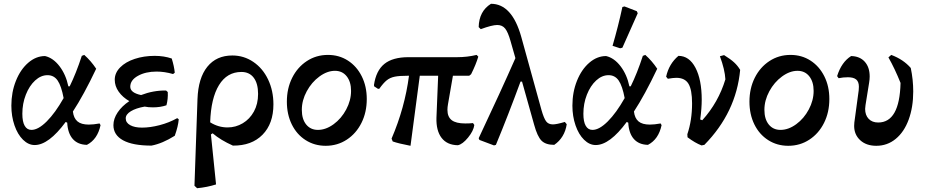

<svg xmlns="http://www.w3.org/2000/svg" viewBox="-20 -758 4888 1014"><path d="M511 -97Q495 -22 439 7Q391 6 364.5 -24Q338 -54 335 -110L327 -114Q237 8 163 8Q130 8 101.5 -20Q73 -48 56.5 -96Q40 -144 40 -200Q40 -271 64 -331Q88 -391 129 -426.5Q170 -462 218 -462Q261 -452 294.5 -408Q328 -364 341 -302H348Q382 -371 412 -463L425 -468Q460 -437 488 -395Q422 -256 365 -169Q369 -134 389 -117Q409 -100 449 -100Q473 -100 506 -106ZM316 -240Q304 -304 284.5 -332.5Q265 -361 231 -361Q196 -361 165.5 -333Q135 -305 116.5 -258Q98 -211 98 -157Q98 -115 110.5 -93.5Q123 -72 146 -72Q182 -72 227 -117Q272 -162 316 -240Z M924 -128Q921 -91 903 -41Q838 0 780 11Q681 11 630 -17Q579 -45 579 -97Q579 -131 601.5 -164.5Q624 -198 663 -224Q628 -244 607 -273.5Q586 -303 586 -337Q586 -373 614.5 -402Q643 -431 691.5 -447Q740 -463 797 -463Q846 -463 887 -449Q900 -407 903 -374L894 -367Q849 -380 807 -380Q749 -380 708.5 -357.5Q668 -335 668 -300Q668 -268 725 -256Q790 -281 857 -280L866 -272Q868 -235 859 -202Q827 -191 788 -191Q763 -191 744 -195Q698 -187 671 -170.5Q644 -154 644 -133Q644 -110 667.5 -97Q691 -84 730 -84Q773 -84 823 -97Q873 -110 916 -134Z M1210 11Q1145 -18 1103 -54L1094 -48L1121 216Q1074 231 1021 236L1007 223L1023 -235Q1027 -346 1075 -405.5Q1123 -465 1207 -465Q1268 -465 1318 -431Q1368 -397 1396 -338Q1424 -279 1424 -207Q1424 -105 1366.5 -46.5Q1309 12 1210 11ZM1182 -85Q1225 -85 1262 -107Q1299 -129 1321 -169Q1343 -209 1343 -262Q1343 -317 1320 -347.5Q1297 -378 1255 -378Q1179 -378 1136.5 -308.5Q1094 -239 1090 -112Q1133 -85 1182 -85Z M1495 -221Q1495 -291 1523 -347Q1551 -403 1600.5 -435.5Q1650 -468 1712 -468Q1771 -468 1817.5 -438Q1864 -408 1890.5 -355Q1917 -302 1917 -235Q1917 -165 1889 -109Q1861 -53 1811.5 -20.5Q1762 12 1700 12Q1641 12 1594 -18Q1547 -48 1521 -101Q1495 -154 1495 -221ZM1834 -278Q1834 -326 1811 -355Q1788 -384 1749 -384Q1708 -384 1667 -354Q1626 -324 1600 -276Q1574 -228 1574 -178Q1574 -129 1597 -100.5Q1620 -72 1659 -72Q1701 -72 1742 -102Q1783 -132 1808.5 -180Q1834 -228 1834 -278Z M2343 -178Q2343 -141 2365.5 -123.5Q2388 -106 2437 -106Q2463 -106 2478 -108L2485 -98Q2481 -67 2452 -31.5Q2423 4 2398 9Q2341 8 2312 -30Q2283 -68 2285 -136L2294 -358H2197L2148 12Q2085 0 2054 -11L2048 -26Q2118 -189 2140 -358H2135Q2089 -358 2064.5 -353Q2040 -348 2022.5 -334Q2005 -320 1983 -289H1976L1956 -302L1955 -309Q1966 -385 2010 -420.5Q2054 -456 2137 -456H2394Q2448 -456 2497 -468L2506 -459Q2494 -418 2468 -366L2458 -358H2372L2346 -208Q2343 -192 2343 -178Z M2973 -102Q2968 -67 2951 -39Q2934 -11 2907 7Q2862 7 2840 -15Q2818 -37 2801 -99L2737 -327H2729Q2664 -150 2599 7L2589 10L2512 -19L2508 -28Q2625 -276 2702 -451L2676 -542Q2663 -588 2648 -607Q2633 -626 2606 -626Q2579 -626 2519 -604L2508 -615Q2510 -699 2573 -738Q2684 -738 2733 -563L2840 -176Q2852 -134 2864 -117.5Q2876 -101 2900 -101Q2919 -101 2963 -114Z M3474 -97Q3458 -22 3402 7Q3354 6 3327.5 -24Q3301 -54 3298 -110L3290 -114Q3200 8 3126 8Q3093 8 3064.5 -20Q3036 -48 3019.5 -96Q3003 -144 3003 -200Q3003 -271 3027 -331Q3051 -391 3092 -426.5Q3133 -462 3181 -462Q3224 -452 3257.5 -408Q3291 -364 3304 -302H3311Q3345 -371 3375 -463L3388 -468Q3423 -437 3451 -395Q3385 -256 3328 -169Q3332 -134 3352 -117Q3372 -100 3412 -100Q3436 -100 3469 -106ZM3279 -240Q3267 -304 3247.5 -332.5Q3228 -361 3194 -361Q3159 -361 3128.5 -333Q3098 -305 3079.5 -258Q3061 -211 3061 -157Q3061 -115 3073.5 -93.5Q3086 -72 3109 -72Q3145 -72 3190 -117Q3235 -162 3279 -240ZM3215 -516Q3245 -619 3267 -721L3278 -724L3343 -699L3348 -688L3267 -506L3255 -503Z M3889 -389Q3868 -164 3700 7L3685 10Q3651 -3 3611 -33L3610 -49Q3635 -123 3635 -212Q3635 -284 3616 -315.5Q3597 -347 3552 -347Q3535 -347 3507 -342L3498 -353Q3513 -421 3563 -463Q3620 -463 3653 -400Q3686 -337 3686 -231Q3686 -186 3678 -127L3689 -123Q3774 -217 3811 -339Q3808 -391 3782 -461L3804 -467Q3838 -446 3857 -428.5Q3876 -411 3889 -389Z M3938 -221Q3938 -291 3966 -347Q3994 -403 4043.5 -435.5Q4093 -468 4155 -468Q4214 -468 4260.5 -438Q4307 -408 4333.5 -355Q4360 -302 4360 -235Q4360 -165 4332 -109Q4304 -53 4254.5 -20.5Q4205 12 4143 12Q4084 12 4037 -18Q3990 -48 3964 -101Q3938 -154 3938 -221ZM4277 -278Q4277 -326 4254 -355Q4231 -384 4192 -384Q4151 -384 4110 -354Q4069 -324 4043 -276Q4017 -228 4017 -178Q4017 -129 4040 -100.5Q4063 -72 4102 -72Q4144 -72 4185 -102Q4226 -132 4251.5 -180Q4277 -228 4277 -278Z M4491 -93Q4491 -105 4492 -111L4515 -281Q4516 -288 4516 -300Q4516 -326 4502 -338Q4488 -350 4458 -350Q4433 -350 4409 -345L4401 -356Q4424 -430 4475 -462Q4521 -461 4547 -432Q4573 -403 4573 -354Q4573 -339 4570 -321L4551 -203Q4549 -189 4549 -183Q4549 -150 4567.5 -130.5Q4586 -111 4618 -111Q4731 -111 4736 -320Q4706 -395 4672 -455L4687 -468Q4751 -444 4790 -399Q4803 -337 4803 -275Q4803 -192 4779 -126.5Q4755 -61 4710.5 -24.5Q4666 12 4608 12Q4555 12 4523 -17.5Q4491 -47 4491 -93Z"/></svg>

Font: Alegreya Medium
Style: Regular
Weight: 500
Designer: Juan Pablo del Peral
Foundry: Huerta Tipografica
Version: Version 2.007; ttfautohint (v1.6)